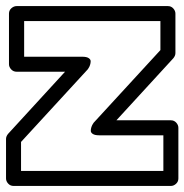

<svg xmlns="http://www.w3.org/2000/svg" viewBox="-20 -592 612 637"><path d="M0 0V-130.9Q0 -139.6 6.8 -147.9L195.8 -354H35.2Q24.4 -354 17.1 -361.8Q9.8 -369.6 9.8 -378.9V-546.9Q9.8 -557.6 17.8 -564.7Q25.9 -571.8 35.2 -571.8H537.1Q547.9 -571.8 554.9 -564Q562 -556.2 562 -546.9V-416Q562 -407.2 555.2 -398.9L366.2 -192.9H546.9Q557.6 -192.9 564.7 -185.1Q571.8 -177.2 571.8 -168V0Q571.8 10.7 564 17.8Q556.2 24.9 546.9 24.9H24.9Q14.2 24.9 7.1 17.1Q0 9.3 0 0ZM49.8 -24.9H522V-143.1H309.1Q294.9 -143.1 288.1 -147.5Q281.2 -151.9 281.2 -158Q281.2 -164.1 283.2 -170.2Q285.2 -176.3 288.1 -180.7L291 -185.1L512.2 -425.8V-522H60.1V-403.8H252.9Q267.1 -403.8 273.9 -399.4Q280.8 -395 280.8 -388.9Q280.8 -382.8 278.8 -376.7Q276.9 -370.6 273.9 -366.2L271 -361.8L49.8 -121.1Z"/></svg>

Font: Trueno Black Outline
Style: Regular
Weight: 900
Width: 6
Designer: Julieta Ulanovsky
Foundry: Julieta Ulanovsky
Version: Version 3.001b | FøM Fix